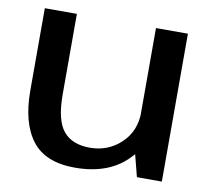

<svg xmlns="http://www.w3.org/2000/svg" viewBox="-70 -671 835 755"><g transform="rotate(10 348.0 -293.5)"><path d="M522 0H621.5V-590.5H494V-109ZM178 -591.5H50V-263Q50 -134 103.2 -64.2Q156.5 5.5 275 5.5Q406.5 5.5 481.8 -69Q557 -143.5 557 -219.5L494.5 -256Q494.5 -179 443.2 -130.5Q392 -82 319 -82Q248 -82 213 -124.5Q178 -167 178 -270Z"/></g></svg>

Font: Anybody SemiExpanded Medium
Style: Regular
Weight: 500
Width: 6
Version: Version 1.113;gftools[0.9.25]